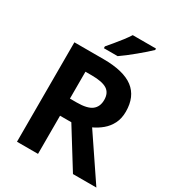

<svg xmlns="http://www.w3.org/2000/svg" viewBox="-217 -1064 1093 1194"><g transform="rotate(30 330.0 -467.0)"><path d="M298 -714Q444 -714 513.5 -661Q583 -608 583 -500Q583 -451 564.5 -414.5Q546 -378 515.5 -352.5Q485 -327 450 -311L660 0H492L322 -274H241V0H90V-714ZM287 -590H241V-397H290Q365 -397 397.5 -422Q430 -447 430 -496Q430 -547 395.5 -568.5Q361 -590 287 -590ZM549 -924Q535 -910 512 -890Q489 -870 462.5 -848Q436 -826 410.5 -806.5Q385 -787 366 -774H267V-787Q283 -806 304.5 -831.5Q326 -857 347 -884.5Q368 -912 382 -934H549Z"/></g></svg>

Font: Noto Sans Ethiopic
Style: Bold
Weight: 700
Designer: Monotype Design Team
Foundry: Monotype Imaging Inc.
Version: Version 2.102; ttfautohint (v1.8.4.7-5d5b)